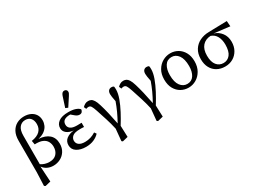

<svg xmlns="http://www.w3.org/2000/svg" viewBox="-49 -1548 3358 2516"><g transform="rotate(-30 1629.5 -289.5)"><path d="M181 -523V-94Q209 -76 240 -66Q271 -56 308 -56Q379 -56 416 -97Q453 -138 453 -203Q453 -245 434.5 -280.5Q416 -316 372.5 -336Q329 -356 253 -353L243 -411Q329 -424 370 -465Q411 -506 411 -569Q411 -626 383 -659Q355 -692 303 -692Q249 -692 215 -651Q181 -610 181 -523ZM86 179 94 -23V-499Q94 -581 123.5 -634.5Q153 -688 202.5 -714.5Q252 -741 313 -741Q367 -741 409.5 -721.5Q452 -702 476.5 -664.5Q501 -627 501 -573Q501 -536 485 -499.5Q469 -463 432 -434Q395 -405 332 -390Q432 -384 487.5 -335Q543 -286 543 -198Q543 -131 512.5 -83.5Q482 -36 433 -11.5Q384 13 329 13Q280 13 239.5 -6.5Q199 -26 173 -63L187 171L104 191Z M822 13Q739 13 684.5 -21.5Q630 -56 630 -121Q630 -180 674 -214Q718 -248 788 -255Q723 -261 685 -291.5Q647 -322 647 -369Q647 -426 696 -462.5Q745 -499 845 -499Q908 -499 950 -484.5Q992 -470 1011 -446Q1010 -426 997 -410.5Q984 -395 959 -395Q939 -395 921 -404.5Q903 -414 879 -436L852 -459H849Q730 -459 730 -375Q730 -335 761.5 -312.5Q793 -290 857 -290Q873 -290 889 -290.5Q905 -291 927 -291V-227Q905 -229 891.5 -229Q878 -229 864 -229Q784 -229 752.5 -202Q721 -175 721 -137Q721 -97 751.5 -73.5Q782 -50 843 -50Q930 -50 1005 -99L1026 -69Q994 -33 942 -10Q890 13 822 13ZM837 -565 888 -722Q897 -748 909.5 -759Q922 -770 938 -770Q956 -770 968 -759.5Q980 -749 980 -731Q980 -717 974 -705.5Q968 -694 957 -676L874 -549Z M1258 179 1275 -1Q1256 -87 1230.5 -167Q1205 -247 1179 -326Q1160 -383 1146 -404.5Q1132 -426 1108 -426Q1098 -426 1089 -424Q1080 -422 1071 -418L1055 -453Q1071 -470 1092 -482.5Q1113 -495 1142 -495Q1165 -495 1184.5 -485.5Q1204 -476 1222 -448Q1240 -420 1257 -363Q1276 -301 1294.5 -223Q1313 -145 1332 -47Q1372 -120 1400.5 -182Q1429 -244 1454 -314Q1445 -361 1441 -385Q1437 -409 1437 -428Q1437 -463 1453.5 -481Q1470 -499 1496 -499Q1511 -499 1518.5 -496.5Q1526 -494 1532 -489Q1534 -481 1535 -470.5Q1536 -460 1536 -443Q1536 -385 1509 -310.5Q1482 -236 1439.5 -155.5Q1397 -75 1350 0L1356 171L1274 191Z M1790 179 1807 -1Q1788 -87 1762.5 -167Q1737 -247 1711 -326Q1692 -383 1678 -404.5Q1664 -426 1640 -426Q1630 -426 1621 -424Q1612 -422 1603 -418L1587 -453Q1603 -470 1624 -482.5Q1645 -495 1674 -495Q1697 -495 1716.5 -485.5Q1736 -476 1754 -448Q1772 -420 1789 -363Q1808 -301 1826.5 -223Q1845 -145 1864 -47Q1904 -120 1932.5 -182Q1961 -244 1986 -314Q1977 -361 1973 -385Q1969 -409 1969 -428Q1969 -463 1985.5 -481Q2002 -499 2028 -499Q2043 -499 2050.5 -496.5Q2058 -494 2064 -489Q2066 -481 2067 -470.5Q2068 -460 2068 -443Q2068 -385 2041 -310.5Q2014 -236 1971.5 -155.5Q1929 -75 1882 0L1888 171L1806 191Z M2374 13Q2313 13 2261.5 -16Q2210 -45 2178.5 -101Q2147 -157 2147 -239Q2147 -321 2181 -379Q2215 -437 2269.5 -468Q2324 -499 2386 -499Q2447 -499 2498.5 -469.5Q2550 -440 2581 -384Q2612 -328 2612 -249Q2612 -168 2578 -109Q2544 -50 2490 -18.5Q2436 13 2374 13ZM2383 -38Q2450 -38 2484.5 -91.5Q2519 -145 2519 -231Q2519 -338 2479 -393Q2439 -448 2376 -448Q2309 -448 2274.5 -393.5Q2240 -339 2240 -253Q2240 -146 2280.5 -92Q2321 -38 2383 -38Z M2928 13Q2860 13 2807.5 -16Q2755 -45 2725.5 -99.5Q2696 -154 2696 -229Q2696 -313 2732 -370Q2768 -427 2829 -456.5Q2890 -486 2965 -487L3241 -494L3247 -411L3008 -440Q3076 -419 3118.5 -363.5Q3161 -308 3161 -228Q3161 -157 3130.5 -102.5Q3100 -48 3047.5 -17.5Q2995 13 2928 13ZM2789 -230Q2789 -135 2828.5 -86.5Q2868 -38 2931 -38Q2993 -38 3032 -86.5Q3071 -135 3071 -238Q3071 -309 3043.5 -361Q3016 -413 2959 -432Q2880 -428 2834.5 -376.5Q2789 -325 2789 -230Z"/></g></svg>

Font: Source Serif 4 SmText
Style: Regular
Weight: 400
Designer: Frank Grießhammer
Foundry: Adobe
Version: Version 4.005;hotconv 1.1.0;makeotfexe 2.6.0